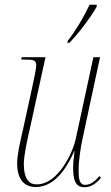

<svg xmlns="http://www.w3.org/2000/svg" viewBox="-20 -776 467 806"><path d="M264 -604 263 -596H271C313 -639 361 -704 386 -748V-756H356C330 -701 297 -646 264 -604ZM335 10C365 10 387 -10 404 -29L398 -37C380 -17 362 0 338 0C313 0 310 -26 310 -61C310 -101 318 -156 328 -201L400 -536H372L298 -193C286 -137 225 -2 134 -2C99 -2 80 -29 80 -88C80 -123 94 -186 104 -230L171 -536H71L69 -526H84C122 -526 132 -523 132 -501C132 -487 123 -446 116 -413L76 -230C66 -187 52 -127 52 -90C52 -33 74 9 130 9C195 9 248 -43 292 -142H293C288 -104 287 -87 287 -73C287 -22 295 10 335 10Z"/></svg>

Font: Noto Serif Display Condensed Thin
Style: Italic
Weight: 100
Width: 3
Italic angle: -12°
Designer: Monotype Design Team
Foundry: Monotype Imaging Inc.
Version: Version 2.009